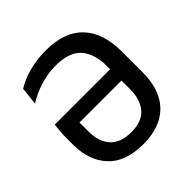

<svg xmlns="http://www.w3.org/2000/svg" viewBox="-177 -791 943 943"><g transform="rotate(-45 294.0 -319.5)"><path d="M291.5 13Q169 13 107.2 -53.2Q45.5 -119.5 45.5 -229V-267Q45.5 -292 47.2 -317Q49 -342 52 -363H477.5V-284.5H121.5L145 -311.5V-223Q145 -150.5 181.5 -110.5Q218 -70.5 291.5 -70.5Q366 -70.5 401.2 -111.8Q436.5 -153 436.5 -225.5V-383.5Q436.5 -470 395.5 -517.5Q354.5 -565 259 -565Q205 -565 152.8 -548.8Q100.5 -532.5 56 -504.5L66.5 -597.5Q93.5 -614 126.2 -626.2Q159 -638.5 197.2 -645.2Q235.5 -652 278.5 -652Q407 -652 472.8 -583Q538.5 -514 538.5 -384V-237Q538.5 -158.5 510.2 -102.5Q482 -46.5 427 -16.8Q372 13 291.5 13Z"/></g></svg>

Font: Anek Latin Medium
Style: Regular
Weight: 500
Designer: Yesha Goshar
Foundry: Ek Type
Version: Version 1.003